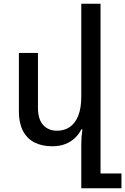

<svg xmlns="http://www.w3.org/2000/svg" viewBox="-20 -780 676 1037"><path d="M523 157H636V237H419V-1Q419 -22 420.5 -41.5Q422 -61 425 -81H419Q407 -56 385 -35Q363 -14 332.5 -2Q302 10 262 10Q206 10 165.5 -11Q125 -32 103.5 -74Q82 -116 82 -177V-494H185V-198Q185 -136 213 -105Q241 -74 288 -74Q328 -74 357.5 -94.5Q387 -115 403 -156Q419 -197 419 -258V-760H523Z"/></svg>

Font: Noto Sans Armenian Medium
Style: Regular
Weight: 500
Designer: Monotype Design Team
Foundry: Monotype Imaging Inc.
Version: Version 2.007